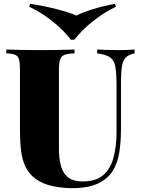

<svg xmlns="http://www.w3.org/2000/svg" viewBox="-20 -966 733 1000"><path d="M681 -708V-688Q651 -682 635.5 -667Q620 -652 615 -620.5Q610 -589 610 -532V-291Q610 -229 601.5 -174Q593 -119 569 -79Q543 -36 491.5 -11Q440 14 354 14Q308 14 257 4Q206 -6 166 -34Q132 -59 114 -95Q96 -131 90 -179Q84 -227 84 -288V-602Q84 -639 79 -656.5Q74 -674 59 -680.5Q44 -687 13 -688V-708Q42 -707 89.5 -706Q137 -705 189 -705Q241 -705 289 -706Q337 -707 368 -708V-688Q334 -687 316.5 -680.5Q299 -674 293 -656.5Q287 -639 287 -602V-194Q287 -145 295 -111.5Q303 -78 318.5 -58Q334 -38 357.5 -29.5Q381 -21 412 -21Q479 -21 517 -53.5Q555 -86 571 -144.5Q587 -203 587 -280V-512Q587 -579 581.5 -614.5Q576 -650 555 -666Q534 -682 486 -688V-708Q506 -707 538 -706Q570 -705 598 -705Q621 -705 643.5 -706Q666 -707 681 -708ZM579 -946 584 -931Q519 -900 461.5 -853.5Q404 -807 367 -759H349Q314 -806 256 -853Q198 -900 132 -931L137 -946Q206 -936 272.5 -919Q339 -902 378 -885Q411 -902 466.5 -919Q522 -936 579 -946Z"/></svg>

Font: Playfair Display Black
Style: Regular
Weight: 900
Designer: Claus Eggers Sørensen
Foundry: Claus Eggers Sørensen
Version: Version 1.203